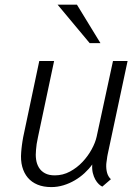

<svg xmlns="http://www.w3.org/2000/svg" viewBox="-20 -778 590 809"><path d="M368.7 -85Q355 -65.9 336.2 -48.6Q317.4 -31.2 294.9 -18.1Q272.5 -4.9 247.3 2.7Q222.2 10.3 196.3 10.3Q163.1 10.3 138.2 0Q113.3 -10.3 97.2 -29.3Q81.1 -48.3 73.7 -75.4Q66.4 -102.5 69.3 -136.7Q69.8 -144.5 70.6 -151.6Q71.3 -158.7 72.3 -166Q73.2 -173.3 74.5 -181.4Q75.7 -189.5 77.6 -199.7L145.5 -521H208L140.1 -200.7Q136.2 -183.1 134.5 -171.4Q132.8 -159.7 131.8 -147Q129.4 -125.5 132.1 -106.2Q134.8 -86.9 144 -71.8Q153.3 -56.6 169.7 -47.9Q186 -39.1 210.9 -39.1Q245.1 -39.1 274.9 -55.2Q304.7 -71.3 327.6 -95.7Q350.6 -120.1 366.2 -148.7Q381.8 -177.2 387.2 -202.1L456.1 -521H517.6L433.6 -127Q432.6 -124 431.9 -117.9Q431.2 -111.8 430.2 -105.2Q429.2 -98.6 428.5 -93.3Q427.7 -87.9 427.7 -85.9Q426.8 -65.4 431.4 -49.3Q436 -33.2 447.3 -22.9L411.1 8.3Q404.3 5.4 396.2 -2.2Q388.2 -9.8 381.6 -21.5Q375 -33.2 371.1 -49.1Q367.2 -64.9 368.7 -85ZM403.3 -596.2H357.9L222.7 -758.3H304.2Z"/></svg>

Font: Ufes Sans Light
Style: Italic
Weight: 200
Designer: Ricardo Esteves & Thais Bronze
Foundry: ProDesignUfes - Ricardo Esteves, Thais Bronze
Version: Version 2.0